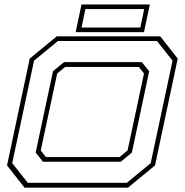

<svg xmlns="http://www.w3.org/2000/svg" viewBox="-20 -868 854 888"><path d="M93.5 0 12.5 -103 117.5 -597 242.5 -700H721L802 -597L697 -103L572 0ZM108.5 -22.5H566.5L677 -113.5L778 -587.5L706 -678.5H248L137.5 -587.5L36.5 -113.5ZM178.5 -120 145 -162.5 225 -538.5 276 -580.5H636L670 -538.5L590 -162.5L538.5 -120ZM192.5 -141.5H533L570 -172L646 -528L622 -558.5H281.5L244.5 -528L168.5 -172ZM330 -719.5 357 -847.5H673L646 -719.5ZM357 -740.5H629L647 -826H375Z"/></svg>

Font: Tourney Expanded ExtraLight
Style: Italic
Weight: 200
Width: 7
Italic angle: -12°
Designer: Tyler Finck
Foundry: Etcetera Type Co
Version: Version 1.010; ttfautohint (v1.8.3)